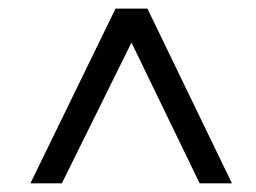

<svg xmlns="http://www.w3.org/2000/svg" viewBox="-20 -730 596 447"><path d="M50.8 -303.2 249 -710H323.2L520 -303.2H444.8L286.1 -630.9L124 -303.2Z"/></svg>

Font: Rawline Medium
Style: Italic
Weight: 500
Italic angle: -12°
Designer: Matt McInerney, Pablo Impallari, Rodrigo Fuenzalida
Foundry: Matt McInerney, Pablo Impallari, Rodrigo Fuenzalida
Version: Version 4.020;PS 004.020;hotconv 1.0.88;makeotf.lib2.5.64775